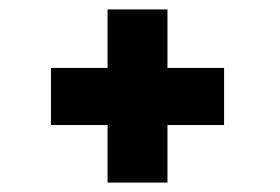

<svg xmlns="http://www.w3.org/2000/svg" viewBox="-20 -439 594 407"><path d="M208 -419H335V-295H455V-174H335V-52H208V-174H88V-295H208Z"/></svg>

Font: Reem Kufi Ink
Style: Bold
Weight: 700
Designer: Khaled Hosny
Version: Version 1.002